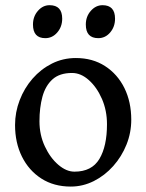

<svg xmlns="http://www.w3.org/2000/svg" viewBox="-20 -687 550 722"><path d="M473.6 -236.8Q473.6 -188 455.6 -143.1Q437.5 -98.1 405.8 -62.5Q374 -26.9 332.8 -6.1Q291.5 14.6 246.1 14.6Q182.6 14.6 135.5 -15.6Q88.4 -45.9 62.5 -98.1Q36.6 -150.4 36.6 -216.8Q36.6 -265.1 54 -310.3Q71.3 -355.5 102.5 -391.4Q133.8 -427.2 175.3 -448Q216.8 -468.8 265.1 -468.8Q328.1 -468.8 375 -438.5Q421.9 -408.2 447.8 -356Q473.6 -303.7 473.6 -236.8ZM382.3 -219.7Q382.3 -271.5 363.3 -315.2Q344.2 -358.9 314.2 -385.7Q284.2 -412.6 251 -412.6Q204.1 -412.6 177.5 -388.7Q150.9 -364.7 139.6 -323.5Q128.4 -282.2 128.4 -231Q128.4 -179.7 148.7 -136.5Q168.9 -93.3 199.2 -67.4Q229.5 -41.5 259.8 -41.5Q325.2 -41.5 353.8 -89.4Q382.3 -137.2 382.3 -219.7ZM213.9 -616.7Q213.9 -586.4 195.3 -564.9Q176.8 -543.5 150.4 -543.5Q104 -543.5 104 -594.7Q104 -625 122.6 -646.2Q141.1 -667.5 166.5 -667.5Q213.9 -667.5 213.9 -616.7ZM412.6 -616.7Q412.6 -586.4 394.3 -564.9Q376 -543.5 349.6 -543.5Q302.7 -543.5 302.7 -594.7Q302.7 -625 321.5 -646.2Q340.3 -667.5 365.7 -667.5Q412.6 -667.5 412.6 -616.7Z"/></svg>

Font: Gentium Book Plus
Style: Regular
Weight: 400
Designer: Victor Gaultney, Annie Olsen, Iska Routamaa, Becca Hirsbrunner
Foundry: SIL International
Version: Version 6.101